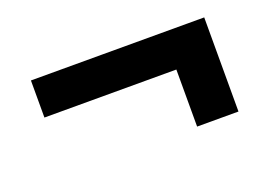

<svg xmlns="http://www.w3.org/2000/svg" viewBox="-53 -495 709 506"><g transform="rotate(-20 302.0 -242.0)"><path d="M545 -374V-270V-110H429V-270H59V-374Z"/></g></svg>

Font: Work Sans SemiBold
Style: Regular
Weight: 600
Designer: Wei Huang
Foundry: Wei Huang
Version: Version 1.500